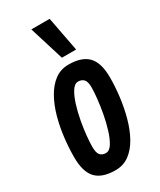

<svg xmlns="http://www.w3.org/2000/svg" viewBox="-202 -858 781 936"><g transform="rotate(-30 188.5 -390.0)"><path d="M158 10Q83 10 48.5 -27Q14 -64 14 -146Q14 -197 20.5 -253Q27 -309 41.5 -362Q56 -415 80 -458Q104 -501 137.5 -526Q171 -551 216 -551Q290 -551 325 -514.5Q360 -478 360 -396Q360 -343 353 -287Q346 -231 331.5 -178Q317 -125 293.5 -82.5Q270 -40 236.5 -15Q203 10 158 10ZM159 -86Q179 -86 194.5 -110.5Q210 -135 222 -173.5Q234 -212 242 -255Q250 -298 254 -336.5Q258 -375 258 -398Q258 -432 246 -444Q234 -456 215 -456Q195 -456 179 -431Q163 -406 151 -367.5Q139 -329 131 -286Q123 -243 119.5 -205Q116 -167 116 -146Q116 -111 127.5 -98.5Q139 -86 159 -86ZM205 -596 145 -790H248L285 -596Z"/></g></svg>

Font: Georama Condensed SemiBold
Style: Italic
Weight: 600
Width: 3
Italic angle: -9°
Designer: Jean-Baptiste Levee
Foundry: Production Type
Version: Version 1.000